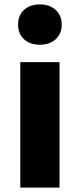

<svg xmlns="http://www.w3.org/2000/svg" viewBox="-20 -851 361 871"><path d="M72 -569H250V0H72ZM62 -740Q62 -781 89 -806Q116 -831 161 -831Q205 -831 232.5 -806Q260 -781 260 -740Q260 -698 232.5 -673Q205 -648 161 -648Q116 -648 89 -673Q62 -698 62 -740Z"/></svg>

Font: Merged Yaku Han JP Black
Style: Regular
Weight: 900
Designer: Ryoko NISHIZUKA 西塚涼子 (kana, bopomofo & ideographs); Paul D. Hunt (Latin, Greek & Cyrillic); Sandoll Communications 산돌커뮤니
Foundry: Adobe
Version: Version 2.004